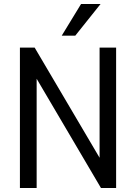

<svg xmlns="http://www.w3.org/2000/svg" viewBox="-20 -944 683 964"><path d="M80 0V-705H154L500 -118H480V-705H563V0H487L142 -586H164V0ZM290 -765 387 -924H485L358 -765Z"/></svg>

Font: Nunito Sans 10pt Condensed Medium
Style: Regular
Weight: 500
Width: 3
Designer: Vernon Adams
Foundry: Vernon Adams
Version: Version 3.101;gftools[0.9.27]